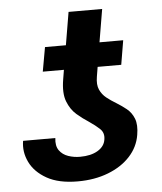

<svg xmlns="http://www.w3.org/2000/svg" viewBox="-50 -702 639 756"><g transform="rotate(-5 269.5 -324.0)"><path d="M345.7 -145.5Q350.1 -171.4 333 -187.5Q315.9 -203.6 292 -219.7Q268.1 -234.9 244.6 -255.1Q221.2 -275.4 208.5 -308.3Q195.8 -341.3 204.6 -394.5L210.9 -432.6H127.4L144.5 -528.3H227.1L249 -658.2H381.8L359.9 -528.3H453.6L437.5 -432.6H344.2L337.9 -394.5Q332.5 -362.8 341.6 -343Q350.6 -323.2 367.4 -309.8Q384.3 -296.4 403.8 -284.7Q424.8 -272 444.1 -256.6Q463.4 -241.2 473.1 -216.6Q482.9 -191.9 476.1 -151.9Q468.3 -104.5 434.8 -68.1Q401.4 -31.7 347.9 -11Q294.4 9.8 227.5 9.8Q152.3 9.8 105.5 -16.6Q58.6 -43 38.8 -84Q19 -125 26.4 -168H153.8Q149.9 -137.2 162.8 -119.1Q175.8 -101.1 198 -93.5Q220.2 -85.9 244.6 -85.9Q287.6 -85.9 314.7 -102.1Q341.8 -118.2 345.7 -145.5Z"/></g></svg>

Font: Inter Display Semi Bold
Style: Italic
Weight: 600
Italic angle: -9.39999°
Designer: Rasmus Andersson
Foundry: rsms
Version: Version 4.000;git-4fc901f